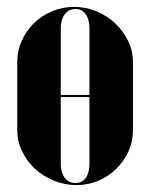

<svg xmlns="http://www.w3.org/2000/svg" viewBox="-20 -526 435 556"><path d="M195 -506Q229 -506 260 -493Q291 -480 314 -458Q337 -436 351 -407.5Q365 -379 365 -347V-149Q365 -116 352 -87.5Q339 -59 316.5 -37Q294 -15 264.5 -2.5Q235 10 201 10Q167 10 135.5 -3Q104 -16 81 -37.5Q58 -59 44 -88Q30 -117 30 -149V-347Q30 -379 43 -408Q56 -437 78.5 -459Q101 -481 131 -493.5Q161 -506 195 -506ZM199 -500Q179 -500 167.5 -484.5Q156 -469 156 -444V-251H239V-444Q239 -470 228 -485Q217 -500 199 -500ZM156 -245V-52Q156 -26 167.5 -11Q179 4 199 4Q218 4 228.5 -11Q239 -26 239 -52V-245Z"/></svg>

Font: Moniqa Black Display
Style: Regular
Weight: 900
Designer: Rajesh Rajput
Foundry: Rajesh Rajput
Version: Version 1.000